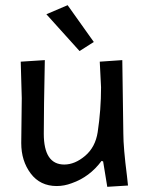

<svg xmlns="http://www.w3.org/2000/svg" viewBox="-20 -713 562 741"><path d="M62 -161 64 -334 60 -475 153 -481Q149 -289 149 -197Q149 -78 228 -78Q269 -78 308.5 -111.5Q348 -145 357 -203Q370 -289 370 -376L365 -475L452 -481Q456 -236 456 -198Q456 -143 470 -34L474 3L394 8L378 -90L372 -92Q326 -30 257 -6Q228 5 199 5Q135 5 98.5 -43.5Q62 -92 62 -161ZM241 -693 342 -551 287 -516 159 -658Z"/></svg>

Font: Fresca
Style: Regular
Weight: 400
Designer: Iván Moreno
Foundry: Fontstage
Version: Version 1.001